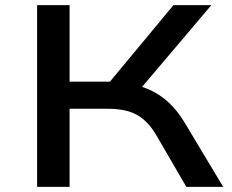

<svg xmlns="http://www.w3.org/2000/svg" viewBox="-20 -725 901 745"><path d="M124 0V-705H250V-408H421L389 -387L653 -705H800L512 -365L462 -402Q519 -396 561 -376.5Q603 -357 636 -326Q669 -295 696 -250L846 0H703L585 -203Q554 -255 512 -279Q470 -303 397 -303H250V0Z"/></svg>

Font: Nunito Sans 7pt Expanded SemiBold
Style: Regular
Weight: 600
Width: 7
Designer: Vernon Adams
Foundry: Vernon Adams
Version: Version 3.101;gftools[0.9.27]